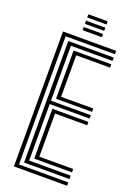

<svg xmlns="http://www.w3.org/2000/svg" viewBox="-174 -1005 747 1070"><g transform="rotate(20 199.5 -469.5)"><path d="M55.4 0V-800H370.7V-780.1H78.3V-19.9H370.7V0ZM147 -79.5V-375H360.7V-355.1H169.9V-99.4H370.7V-79.5ZM101.2 -39.7V-760.3H370.7V-740.4H124.1V-414.7H360.7V-394.9H124.1V-59.6H370.7V-39.7ZM147 -434.6V-720.5H370.7V-700.6H169.9V-454.5H360.7V-434.6ZM155.3 -919.7V-938.6H269.9V-919.7ZM155.3 -844.4V-863.2H269.9V-844.4ZM155.3 -882V-900.9H269.9V-882Z"/></g></svg>

Font: Big Shoulders Inline Text Thin
Style: Regular
Weight: 100
Designer: Patric King
Foundry: XO Type Co
Version: Version 2.002